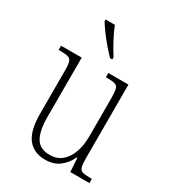

<svg xmlns="http://www.w3.org/2000/svg" viewBox="-187 -869 884 982"><g transform="rotate(30 255.0 -378.0)"><path d="M234 10Q167 10 131 -35.5Q95 -81 95 -184V-439Q95 -473 89.5 -488Q84 -503 69 -507Q54 -511 23 -511H14V-536H136V-184Q136 -106 159.5 -64.5Q183 -23 242 -23Q286 -23 314.5 -48Q343 -73 357 -114.5Q371 -156 371 -205V-429Q371 -467 366.5 -484.5Q362 -502 347 -506.5Q332 -511 300 -511H293V-536H412V-101Q412 -65 417 -49Q422 -33 437 -29Q452 -25 481 -25H491V0H378L373 -81H369Q350 -40 317 -15Q284 10 234 10ZM263 -606Q245 -624 220.5 -652.5Q196 -681 175 -710Q154 -739 144 -756V-766H199Q212 -732 234.5 -690Q257 -648 276 -619V-606Z"/></g></svg>

Font: Noto Serif Sinhala Condensed ExtraLight
Style: Regular
Weight: 200
Width: 3
Designer: Jelle Bosma - Monotype Design Team
Foundry: Monotype Imaging Inc.
Version: Version 2.007; ttfautohint (v1.8.4.7-5d5b)